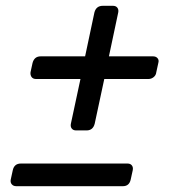

<svg xmlns="http://www.w3.org/2000/svg" viewBox="-20 -641 597 661"><path d="M242 -192Q232 -192 227 -198.5Q222 -205 224 -215L257 -369H104Q94 -369 89 -375.5Q84 -382 85 -392L92 -424Q98 -447 120 -447H273L305 -598Q311 -621 334 -621H369Q379 -621 384 -614.5Q389 -608 387 -598L355 -447H507Q517 -447 522.5 -440.5Q528 -434 525 -424L518 -392Q517 -382 509 -375.5Q501 -369 491 -369H339L306 -215Q300 -192 278 -192ZM36 0Q26 0 20.5 -6.5Q15 -13 17 -23L24 -55Q29 -78 52 -78H419Q429 -78 434 -71.5Q439 -65 437 -55L430 -23Q425 0 403 0Z"/></svg>

Font: Lubike
Style: Italic
Weight: 400
Italic angle: -12°
Foundry: Honoka55
Version: Version 1.000;July 22, 2022;FontCreator 14.0.0.2862 64-bit